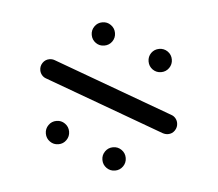

<svg xmlns="http://www.w3.org/2000/svg" viewBox="-31 -552 331 292"><g transform="rotate(-5 134.5 -406.0)"><path d="M199.3 -453Q199.3 -460.4 204.4 -465.6Q209.6 -470.7 217 -470.7Q224.4 -470.7 229.6 -465.6Q234.8 -460.4 234.8 -453Q234.8 -445.6 229.6 -440.4Q224.4 -435.2 217 -435.2Q209.6 -435.2 204.4 -440.4Q199.3 -445.6 199.3 -453ZM34.1 -357.4Q34.1 -364.8 39.3 -370Q44.4 -375.2 51.9 -375.2Q59.3 -375.2 64.4 -370Q69.6 -364.8 69.6 -357.4Q69.6 -350 64.4 -344.8Q59.3 -339.6 51.9 -339.6Q44.4 -339.6 39.3 -344.8Q34.1 -350 34.1 -357.4ZM116.3 -310Q116.3 -317.4 121.5 -322.6Q126.7 -327.8 134.1 -327.8Q141.5 -327.8 146.7 -322.6Q151.9 -317.4 151.9 -310Q151.9 -302.6 146.7 -297.4Q141.5 -292.2 134.1 -292.2Q126.7 -292.2 121.5 -297.4Q116.3 -302.6 116.3 -310ZM34.1 -454.1Q34.1 -460.4 38.5 -465Q43 -469.6 49.3 -469.6Q53.7 -469.6 57.4 -467.4L227 -368.9Q230.4 -367 232.4 -363.5Q234.4 -360 234.4 -355.9Q234.4 -349.6 230 -345Q225.6 -340.4 219.3 -340.4Q215.2 -340.4 211.1 -342.6L41.5 -441.1Q38.1 -443 36.1 -446.5Q34.1 -450 34.1 -454.1ZM116.7 -500.7Q116.7 -508.1 121.9 -513.3Q127 -518.5 134.4 -518.5Q141.9 -518.5 147 -513.3Q152.2 -508.1 152.2 -500.7Q152.2 -493.3 147 -488.1Q141.9 -483 134.4 -483Q127 -483 121.9 -488.1Q116.7 -493.3 116.7 -500.7Z"/></g></svg>

Font: 26F Galaxy Sans Ultra Light
Style: Regular
Weight: 200
Designer: C₂₉H₂₅N₃O₅
Version: Version 1.100